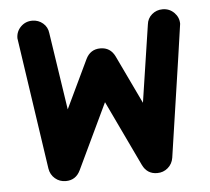

<svg xmlns="http://www.w3.org/2000/svg" viewBox="-42 -537 645 590"><g transform="rotate(-5 280.0 -242.0)"><path d="M480 -492Q501 -492 515.5 -477.5Q530 -463 530 -443Q530 -439 470 -35Q467 -16 453 -4Q439 8 420 8Q389 8 375 -21Q375 -21 279 -223L183 -21Q169 8 138 8Q119 8 105 -4Q91 -16 88 -35Q28 -439 28 -442Q28 -463 42.5 -477.5Q57 -492 78 -492Q97 -492 111 -480Q125 -468 127 -449L163 -211L234 -360Q248 -389 279 -389Q310 -389 324 -360Q324 -360 395 -211L431 -449Q433 -468 447 -480Q461 -492 480 -492Z"/></g></svg>

Font: Brass Mono
Style: Bold
Weight: 700
Monospace: yes
Version: Version 1.100; ttfautohint (v1.8.3) -l 8 -r 50 -G 200 -x 14 